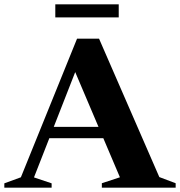

<svg xmlns="http://www.w3.org/2000/svg" viewBox="-32 -867 832 887"><path d="M168 -228.5V-281H511.5V-228.5ZM704 -49 779.5 -20.5V0H438.5V-20.5L522 -48L304 -561L328 -566L125 -47.5L206.5 -20V0H-12V-20L64.5 -48L324 -688.5H425.5ZM223.5 -786.5V-847H516.5V-786.5Z"/></svg>

Font: Newsreader 36pt
Style: Bold
Weight: 700
Designer: Hugues Gentile
Foundry: Production Type
Version: Version 1.003